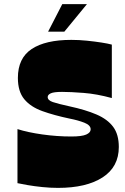

<svg xmlns="http://www.w3.org/2000/svg" viewBox="-20 -904 606 934"><path d="M65 -13V-276Q115 -260 186 -250Q257 -240 327 -240Q378 -240 399.5 -249.5Q421 -259 421 -275Q421 -295 390.5 -307Q360 -319 319 -327Q243 -343 186 -363.5Q129 -384 98 -421.5Q67 -459 67 -525Q67 -621 134 -665.5Q201 -710 327 -710Q365 -710 403.5 -706Q442 -702 474 -697Q506 -692 524 -687V-427Q451 -447 387 -452Q323 -457 282 -457Q242 -457 227 -450Q212 -443 212 -432Q212 -416 237 -407.5Q262 -399 317 -387Q396 -370 449.5 -347Q503 -324 530.5 -287Q558 -250 558 -189Q558 -92 479 -41Q400 10 262 10Q225 10 186 6Q147 2 115 -3.5Q83 -9 65 -13ZM214 -750 283 -884H403L293 -750Z"/></svg>

Font: Ojuju ExtraBold
Style: Regular
Weight: 800
Designer: Chisaokwu Joboson, Mirko Velimirovic
Foundry: Udi Foundry
Version: Version 1.000